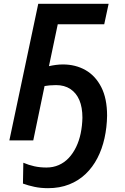

<svg xmlns="http://www.w3.org/2000/svg" viewBox="-20 -734 655 1004"><path d="M231 250Q193 250 160 243Q127 236 100 226L102 117Q130 129 159.5 135.5Q189 142 223 142Q258 142 287.5 129Q317 116 339.5 92Q362 68 378 35Q394 2 402 -37Q410 -76 411 -118Q411 -173 395 -210.5Q379 -248 348 -268.5Q317 -289 273 -289Q256 -289 239 -287.5Q222 -286 213 -284L154 0H29L180 -714H548L525 -607H282L236 -388Q253 -392 272 -394.5Q291 -397 309 -397Q375 -397 427 -367.5Q479 -338 509.5 -278.5Q540 -219 540 -129Q539 -68 526.5 -11.5Q514 45 489.5 92.5Q465 140 428 175.5Q391 211 341.5 230.5Q292 250 231 250Z"/></svg>

Font: Noto Sans Display SemiBold
Style: Italic
Weight: 600
Italic angle: -12°
Designer: Monotype Design Team
Foundry: Monotype Imaging Inc.
Version: Version 2.003